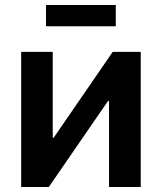

<svg xmlns="http://www.w3.org/2000/svg" viewBox="-20 -746 646 766"><path d="M541.5 0H415V-343.3H411.1L174.8 0H64.5V-539.1H190.4V-196.8H194.3L429.7 -539.1H541.5ZM441.9 -726.1V-641.1H163.6V-726.1Z"/></svg>

Font: Inter 18pt SemiBold
Style: Regular
Weight: 600
Designer: Rasmus Andersson
Foundry: rsms
Version: Version 4.001;git-66647c0bb